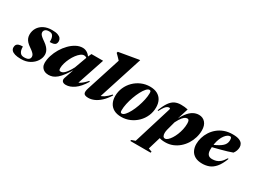

<svg xmlns="http://www.w3.org/2000/svg" viewBox="-74 -1495 3281 2474"><g transform="rotate(30 1566.5 -258.0)"><path d="M82.5 -137.5Q82.5 -108 87.2 -87.5Q92 -67 103 -51.5Q114 -36 129.5 -30Q145 -24 166 -24Q195 -24 213.5 -30.8Q232 -37.5 240.8 -49.8Q249.5 -62 249.5 -79Q249.5 -93 243.5 -105.8Q237.5 -118.5 220.5 -134.5Q203.5 -150.5 170 -173.5Q136.5 -196 116.5 -218.2Q96.5 -240.5 87.8 -264.2Q79 -288 79 -315.5Q79 -369.5 105.5 -413.5Q132 -457.5 182.5 -483.8Q233 -510 304.5 -510Q358 -510 389.8 -498.8Q421.5 -487.5 435.5 -468.5Q449.5 -449.5 449.5 -426.5Q449.5 -402.5 440.2 -388Q431 -373.5 410 -367Q389 -360.5 353 -360.5Q353.5 -396.5 349.5 -415.2Q345.5 -434 336.5 -449Q327.5 -464 313.2 -470Q299 -476 279.5 -476Q241.5 -476 223.5 -460.5Q205.5 -445 205.5 -423Q205.5 -409.5 212.2 -396.8Q219 -384 237 -368Q255 -352 289 -329Q322.5 -305.5 342.8 -282.2Q363 -259 372.5 -235.5Q382 -212 382 -187.5Q382 -138.5 352.2 -92Q322.5 -45.5 268 -15.2Q213.5 15 139.5 15Q84 15 49.2 4.5Q14.5 -6 -1.8 -24.5Q-18 -43 -18 -67.5Q-18 -91.5 -8.5 -107Q1 -122.5 23.2 -130Q45.5 -137.5 82.5 -137.5Z M750 -56.5 813 -242 823 -239Q777.5 -160.5 740.5 -110.5Q703.5 -60.5 671.5 -33.2Q639.5 -6 609.5 4.5Q579.5 15 547.5 15Q512.5 15 486 1Q459.5 -13 445 -38Q430.5 -63 430.5 -94.5Q430.5 -148.5 448.8 -206.2Q467 -264 499.2 -318Q531.5 -372 573.8 -415.2Q616 -458.5 663.8 -484Q711.5 -509.5 761 -509.5Q797 -509.5 829.5 -489Q862 -468.5 890 -420.5L879.5 -398Q869.5 -416.5 855.8 -425Q842 -433.5 823.5 -433.5Q800 -433.5 774.2 -414Q748.5 -394.5 724 -362Q699.5 -329.5 680.2 -290.2Q661 -251 649.5 -211.5Q638 -172 638 -138.5Q638 -116 643.8 -108Q649.5 -100 666 -100Q676.5 -100 689.5 -105Q702.5 -110 718.5 -125Q734.5 -140 754.2 -167.5Q774 -195 797.5 -239.5L867.5 -432L896 -495H1069.5L922 -54L904 -80.5Q927.5 -87 949.8 -99.2Q972 -111.5 995.5 -132Q1019 -152.5 1045.5 -182.5L1056 -174.5Q995.5 -74.5 931.5 -29.8Q867.5 15 807.5 15Q769.5 15 754.2 -4.5Q739 -24 750 -56.5Z M1243 -596Q1234 -606 1222.5 -618Q1211 -630 1197.8 -643.5Q1184.5 -657 1170 -671L1175 -690L1466.5 -740H1479.5L1255 -42.5L1198.5 -75Q1226 -75 1254.8 -81.5Q1283.5 -88 1317.8 -110.8Q1352 -133.5 1395 -181L1405 -173.5Q1363.5 -106.5 1318.2 -65Q1273 -23.5 1228.2 -4.2Q1183.5 15 1142.5 15Q1087.5 15 1074.8 -9Q1062 -33 1080 -89Z M1762.5 -510Q1828 -510 1872.5 -485.8Q1917 -461.5 1939.5 -417.8Q1962 -374 1962 -315Q1962 -247.5 1936 -187.8Q1910 -128 1864 -82.5Q1818 -37 1758.2 -11Q1698.5 15 1631 15Q1565 15 1520.8 -9.2Q1476.5 -33.5 1453.8 -77.5Q1431 -121.5 1431 -180Q1431 -247.5 1457 -307.2Q1483 -367 1529 -412.8Q1575 -458.5 1635 -484.2Q1695 -510 1762.5 -510ZM1617.5 -25.5Q1639 -25.5 1663.8 -52.8Q1688.5 -80 1712.5 -125.2Q1736.5 -170.5 1755.8 -224.8Q1775 -279 1786.8 -333.5Q1798.5 -388 1798.5 -433Q1798.5 -455 1792.8 -462.5Q1787 -470 1775.5 -470Q1754 -470 1729.2 -442.5Q1704.5 -415 1680.8 -369.8Q1657 -324.5 1637.5 -270.2Q1618 -216 1606.2 -161.8Q1594.5 -107.5 1594.5 -62Q1594.5 -40.5 1600.5 -33Q1606.5 -25.5 1617.5 -25.5Z M2229 -142Q2225 -128 2223 -113.8Q2221 -99.5 2221 -86.5Q2221 -60.5 2230.2 -42.8Q2239.5 -25 2260.5 -25Q2279 -25 2300 -43.2Q2321 -61.5 2341.2 -92.8Q2361.5 -124 2377.8 -163.8Q2394 -203.5 2403.8 -247.5Q2413.5 -291.5 2413.5 -334.5Q2413.5 -366.5 2406 -380.5Q2398.5 -394.5 2380 -394.5Q2371 -394.5 2360.8 -390.5Q2350.5 -386.5 2339 -377.5Q2327.5 -368.5 2315.2 -353.5Q2303 -338.5 2290 -317.5Q2277 -296.5 2263 -268.5ZM2131.5 -57.5 2216 -51.5 2144.5 188.5 2196 207.5 2191.5 224.5H1889L1893 208L1948.5 188L2122 -374.5Q2125 -386 2123.2 -392.5Q2121.5 -399 2112.5 -399Q2099 -399 2084 -392Q2069 -385 2051 -362Q2033 -339 2008 -290L1997 -295Q2028 -377.5 2060.8 -423.8Q2093.5 -470 2133 -488.8Q2172.5 -507.5 2223.5 -507.5Q2255.5 -507.5 2276.2 -505Q2297 -502.5 2326.5 -496.5L2258 -279L2248.5 -278Q2286 -362.5 2324.5 -413.5Q2363 -464.5 2404.2 -487.2Q2445.5 -510 2490.5 -510Q2548 -510 2584.5 -469Q2621 -428 2621 -353.5Q2621 -299 2605 -245.5Q2589 -192 2559.5 -145.2Q2530 -98.5 2488.2 -62.2Q2446.5 -26 2395.5 -5.5Q2344.5 15 2285 15Q2219.5 15 2181.8 -4.2Q2144 -23.5 2131.5 -57.5Z M2973 -471Q2955.5 -471 2936.8 -458.2Q2918 -445.5 2900 -421.5Q2882 -397.5 2868 -363.8Q2854 -330 2845.8 -287.2Q2837.5 -244.5 2837.5 -195Q2837.5 -146 2857 -122.8Q2876.5 -99.5 2918 -99.5Q2947.5 -99.5 2976 -107.5Q3004.5 -115.5 3032.8 -139.2Q3061 -163 3088.5 -209H3102Q3067 -116.5 3025 -68.2Q2983 -20 2936 -2.5Q2889 15 2835.5 15Q2769.5 15 2727.2 -9Q2685 -33 2665 -74.5Q2645 -116 2645 -168Q2645 -214.5 2659.2 -263Q2673.5 -311.5 2701.5 -355.5Q2729.5 -399.5 2771.2 -434.5Q2813 -469.5 2868.2 -489.8Q2923.5 -510 2992 -510Q3054.5 -510 3089 -495.8Q3123.5 -481.5 3137.2 -458.8Q3151 -436 3151 -411.5Q3151 -383 3141.8 -357.2Q3132.5 -331.5 3116 -310.5Q3084 -298.5 3043.5 -286.2Q3003 -274 2958.8 -262.2Q2914.5 -250.5 2869.5 -239.2Q2824.5 -228 2783 -218.5L2786 -244.5Q2838.5 -264.5 2875.5 -283Q2912.5 -301.5 2936.8 -319Q2961 -336.5 2974.2 -354Q2987.5 -371.5 2992.8 -390.2Q2998 -409 2998 -429.5Q2998 -445 2995 -454Q2992 -463 2986.8 -467Q2981.5 -471 2973 -471Z"/></g></svg>

Font: Newsreader 60pt ExtraBold
Style: Italic
Weight: 800
Italic angle: -17°
Designer: Hugues Gentile
Foundry: Production Type
Version: Version 1.003